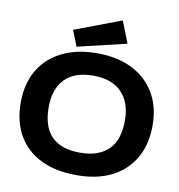

<svg xmlns="http://www.w3.org/2000/svg" viewBox="-90 -904 930 997"><g transform="rotate(10 375.0 -405.5)"><path d="M377 11Q268 11 190 -27.5Q112 -66 70.5 -138Q29 -210 29 -311Q29 -409 70.5 -480.5Q112 -552 190 -591.5Q268 -631 377 -631Q485 -631 562.5 -591.5Q640 -552 682 -480.5Q724 -409 724 -311Q724 -210 682 -138Q640 -66 562.5 -27Q485 12 377 11ZM377 -107Q474 -107 526 -157.5Q578 -208 578 -312Q578 -407 526 -460Q474 -513 377 -513Q277 -513 226.5 -460Q176 -407 176 -312Q176 -107 377 -107ZM264 -646 231 -729 477 -822 522 -707Z"/></g></svg>

Font: Inconsolata ExtraExpanded Black
Style: Regular
Weight: 900
Width: 8
Monospace: yes
Designer: Raph Levien, Cyreal, Brenton Simpson
Foundry: Raph Levien, Cyreal, Google
Version: Version 3.001; ttfautohint (v1.8.2.53-6de2)